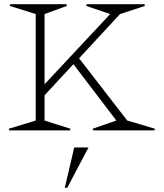

<svg xmlns="http://www.w3.org/2000/svg" viewBox="-20 -620 779 913"><path d="M191.9 -46.9 314.9 -7.8 313 0H23.9L22 -7.8L149.9 -46.9V-553.2L26.9 -591.8L28.8 -600.1H295.9L297.9 -591.8L191.9 -553.2V-219.2L503.9 -553.2L390.1 -591.8L392.1 -600.1H667L668.9 -591.8L550.8 -553.2L356 -342.8L585 -46.9L716.8 -7.8L714.8 0H422.9L420.9 -7.8L533.2 -46.9L329.1 -314.9L191.9 -167ZM288.1 272.9 333 81.1H400.9L299.8 272.9Z"/></svg>

Font: Halibut Thin
Style: Regular
Weight: 250
Designer: Matteo Maggi
Foundry: Collletttivo
Version: Version 3.080 | FøM Fix